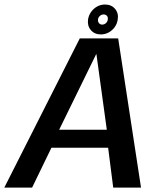

<svg xmlns="http://www.w3.org/2000/svg" viewBox="-42 -850 744 870"><path d="M-22.5 0H103.5L191 -180.5H448L471 0H597L493.5 -676H319.5ZM226 -262 393.5 -604H395L442 -262ZM415 -694Q434 -694 450.5 -703Q467 -712 478 -727.5Q489 -743 491.5 -762Q496 -790.5 479.2 -810Q462.5 -829.5 434 -829.5Q414.5 -829.5 398.2 -820.5Q382 -811.5 371 -796.2Q360 -781 357 -762Q353 -733 369.8 -713.5Q386.5 -694 415 -694ZM421 -738.5Q412 -738.5 406.5 -745.2Q401 -752 402 -762Q403.5 -772 411 -778.2Q418.5 -784.5 427.5 -784.5Q437 -784.5 442.5 -778.2Q448 -772 446.5 -762Q445.5 -752 438 -745.2Q430.5 -738.5 421 -738.5Z"/></svg>

Font: Anybody UltraCondensed Thin Medium
Style: Italic
Weight: 500
Italic angle: -10°
Version: Version 1.111